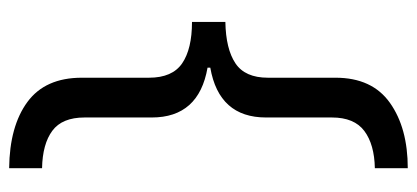

<svg xmlns="http://www.w3.org/2000/svg" viewBox="-266 -488 912 420"><g transform="rotate(90 190.0 -278.0)"><path d="M348 158Q256 157 203 118Q150 79 150 -1V-148Q150 -199 118.5 -220.5Q87 -242 28 -242V-315Q87 -316 118.5 -337Q150 -358 150 -408V-556Q150 -636 205 -675Q260 -714 348 -714V-642Q296 -641 266.5 -619Q237 -597 237 -548V-404Q237 -301 128 -282V-276Q237 -257 237 -154V-7Q237 42 266 63.5Q295 85 348 86Z"/></g></svg>

Font: Noto Sans
Style: Regular
Weight: 400
Designer: Monotype Design Team
Foundry: Monotype Imaging Inc.
Version: Version 2.007